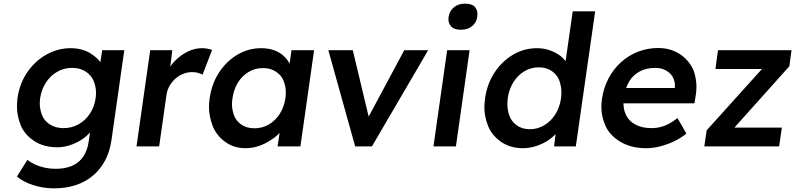

<svg xmlns="http://www.w3.org/2000/svg" viewBox="-20 -802 4357 1052"><path d="M276 230Q217 230 161 212Q105 194 73 165L130 74Q149 89 173.5 100Q198 111 226.5 117Q255 123 284 123Q337 123 375 106.5Q413 90 436 56.5Q459 23 466 -27L473 -76Q465 -67 455 -58Q424 -30 380.5 -12.5Q337 5 294 5Q219 5 166.5 -30Q114 -65 93.5 -116Q73 -167 73 -218Q73 -241 76 -265Q87 -344 129 -405.5Q171 -467 233.5 -502.5Q296 -538 368 -538Q398 -538 425 -531Q452 -524 473.5 -511Q495 -498 512 -482Q522 -472 530 -461L540 -527H661L591 -36Q582 28 556 77Q530 126 489 160.5Q448 195 394.5 212.5Q341 230 276 230ZM328 -100Q373 -100 410.5 -121Q448 -142 472.5 -179Q497 -216 504 -264Q506 -280 506 -295Q506 -325 494 -356.5Q482 -388 451 -409Q420 -430 375 -430Q330 -430 293 -408.5Q256 -387 231.5 -349.5Q207 -312 200 -264Q198 -248 198 -234Q198 -205 209.5 -173.5Q221 -142 252 -121Q283 -100 328 -100Z M728 0 803 -527H924L913 -437Q924 -454 939 -469Q971 -501 1009 -519.5Q1047 -538 1086 -538Q1103 -538 1118 -535Q1133 -532 1142 -528L1090 -393Q1080 -399 1064.5 -403Q1049 -407 1033 -407Q1008 -407 984 -397.5Q960 -388 941 -371Q922 -354 909 -331.5Q896 -309 892 -281L852 0Z M1325 10Q1260 10 1212 -26Q1164 -62 1144.5 -114Q1125 -166 1125 -216Q1125 -239 1129 -265Q1140 -344 1181 -406Q1222 -468 1282 -503Q1342 -538 1411 -538Q1451 -538 1482.5 -526.5Q1514 -515 1536 -494Q1555 -476 1567 -453L1577 -527H1701L1626 0H1501L1512 -74Q1491 -51 1463 -34Q1433 -14 1398 -2Q1363 10 1325 10ZM1374 -99Q1417 -99 1453 -120Q1489 -141 1513 -178.5Q1537 -216 1544 -265Q1546 -281 1546 -296Q1546 -326 1535 -356.5Q1524 -387 1494 -408Q1464 -429 1421 -429Q1378 -429 1342.5 -408Q1307 -387 1284 -350Q1261 -313 1254 -265Q1251 -247 1251 -231Q1251 -203 1261.5 -172Q1272 -141 1301.5 -120Q1331 -99 1374 -99Z M1926 0 1779 -527H1913L2000 -163L2195 -527H2326L2018 0Z M2506 -639Q2469 -639 2453 -656Q2437 -673 2437 -698Q2437 -704 2438 -710Q2443 -742 2467 -762Q2491 -782 2527 -782Q2565 -782 2580.5 -765.5Q2596 -749 2596 -725Q2596 -718 2595 -710Q2591 -679 2567 -659Q2543 -639 2506 -639ZM2355 0 2430 -527H2553L2478 0Z M2845 10Q2775 10 2724.5 -25.5Q2674 -61 2654 -112.5Q2634 -164 2634 -213Q2634 -237 2638 -264Q2649 -343 2690 -405Q2731 -467 2791.5 -502.5Q2852 -538 2922 -538Q2960 -538 2993.5 -526Q3027 -514 3053 -494Q3068 -481 3079 -467L3118 -740H3241L3135 0H3016L3024 -67Q3006 -48 2982 -32Q2953 -13 2917 -1.5Q2881 10 2845 10ZM2883 -94Q2926 -94 2962.5 -116Q2999 -138 3023 -176Q3047 -214 3054 -264Q3056 -281 3056 -297Q3056 -326 3045.5 -358Q3035 -390 3005 -411.5Q2975 -433 2932 -433Q2889 -433 2853 -411.5Q2817 -390 2793 -351.5Q2769 -313 2762 -264Q2760 -247 2760 -230Q2760 -201 2770.5 -169.5Q2781 -138 2810.5 -116Q2840 -94 2883 -94Z M3521 10Q3438 10 3379.5 -25Q3321 -60 3298 -111.5Q3275 -163 3275 -215Q3275 -236 3278 -259Q3287 -321 3314 -372Q3341 -423 3382 -460.5Q3423 -498 3475.5 -518.5Q3528 -539 3587 -539Q3639 -539 3681 -519Q3723 -499 3751 -464.5Q3779 -430 3787.5 -393Q3796 -356 3796 -328Q3796 -304 3792 -279L3785 -236H3396Q3396 -205 3407 -179Q3423 -141 3459.5 -120.5Q3496 -100 3549 -100Q3586 -100 3619 -112Q3652 -124 3692 -155L3741 -70Q3710 -45 3673 -27.5Q3636 -10 3597 0Q3558 10 3521 10ZM3678 -320V-325Q3678 -329 3678 -333Q3678 -359 3665.5 -381Q3653 -403 3628 -416.5Q3603 -430 3571 -430Q3522 -430 3486 -411Q3450 -392 3428 -357Q3418 -340 3411 -320Z M3839 0 3852 -88 4155 -424H3900L3914 -527H4317L4305 -439L4004 -103H4264L4249 0Z"/></svg>

Font: Lexend Med
Style: Italic
Weight: 500
Italic angle: -8.13011°
Designer: Bonnie Shaver-Troup, Thomas Jockin
Foundry: Lexend
Version: Version 1.007